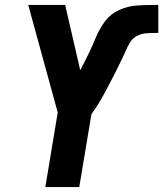

<svg xmlns="http://www.w3.org/2000/svg" viewBox="-20 -755 659 775"><path d="M163 0H300L349 -294Q377 -333 400 -375.5Q423 -418 444.5 -460.5Q466 -503 486 -546V-547Q494 -565 504 -582.5Q514 -600 532 -609.5Q550 -619 569 -620.5Q588 -622 606 -622Q609 -622 612 -622Q615 -622 619 -622V-735Q614 -735 609 -735Q604 -735 599 -735Q565 -735 530 -732.5Q495 -730 460.5 -714.5Q426 -699 403.5 -668.5Q381 -638 367 -604Q353 -570 337 -537Q321 -504 304 -472V-471L243 -735H94L213 -301Z"/></svg>

Font: Iosevka Sparkle Extrabold
Style: Italic
Weight: 800
Italic angle: -9°
Designer: Belleve Invis
Foundry: Belleve Invis
Version: Version 4.5.0; ttfautohint (v1.8.3)